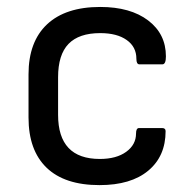

<svg xmlns="http://www.w3.org/2000/svg" viewBox="-20 -520 557 552"><path d="M266.1 12.2Q166 12.2 114 -37.8Q62 -87.9 62 -182.1V-306.2Q62 -399.9 115.2 -450Q168.5 -500 268.1 -500Q355 -500 406 -461.2Q457 -422.4 457 -357.9Q457 -335 446.8 -335H380.9Q372.1 -335 372.1 -351.1Q372.1 -385.3 344.2 -405Q316.4 -424.8 268.1 -424.8Q207 -424.8 177 -393.8Q147 -362.8 147 -297.9V-189.9Q147 -63 267.1 -63Q314.5 -63 342.8 -83.5Q371.1 -104 371.1 -136.2Q371.1 -151.9 379.9 -151.9H445.8Q456.1 -151.9 456.1 -143.1Q456.1 -70.8 406.2 -29.3Q356.4 12.2 266.1 12.2Z"/></svg>

Font: Sofia Sans
Style: Regular
Weight: 400
Designer: Botio Nikoltchev, Ani Petrova
Foundry: lettersoup
Version: Version 4.100